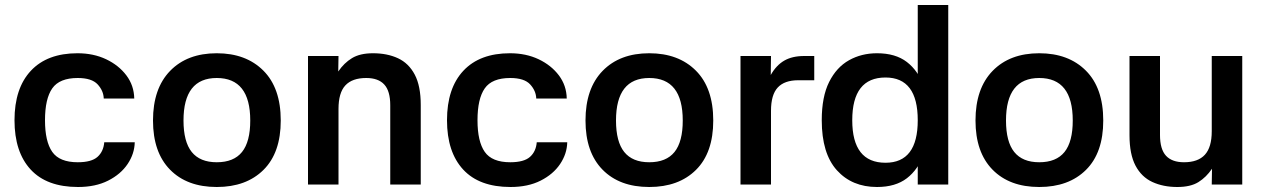

<svg xmlns="http://www.w3.org/2000/svg" viewBox="-20 -738 5060 768"><path d="M292 10Q167 10 102.5 -60Q38 -130 38 -257Q38 -385 103.5 -455Q169 -525 290 -525Q354 -525 404.5 -501Q455 -477 485.5 -436.5Q516 -396 517 -344H395Q394 -375 370.5 -400.5Q347 -426 291 -426Q218 -426 189 -384.5Q160 -343 160 -257Q160 -172 189 -130.5Q218 -89 291 -89Q346 -89 370 -110.5Q394 -132 397 -169H519Q518 -123 490.5 -82Q463 -41 412.5 -15.5Q362 10 292 10Z M847 10Q728 10 660 -59.5Q592 -129 592 -256Q592 -384 660.5 -454.5Q729 -525 847 -525Q964 -525 1033.5 -455.5Q1103 -386 1103 -256Q1103 -127 1034 -58.5Q965 10 847 10ZM847 -89Q915 -89 948 -130Q981 -171 981 -256Q981 -426 847 -426Q714 -426 714 -256Q714 -171 747 -130Q780 -89 847 -89Z M1334 0H1212V-514H1334L1333 -452Q1356 -486 1388 -505.5Q1420 -525 1472 -525Q1529 -525 1572 -505Q1615 -485 1639 -439.5Q1663 -394 1663 -318V0H1541V-317Q1541 -374 1517 -400Q1493 -426 1445 -426Q1389 -426 1361.5 -396.5Q1334 -367 1334 -302Z M2022 10Q1897 10 1832.5 -60Q1768 -130 1768 -257Q1768 -385 1833.5 -455Q1899 -525 2020 -525Q2084 -525 2134.5 -501Q2185 -477 2215.5 -436.5Q2246 -396 2247 -344H2125Q2124 -375 2100.5 -400.5Q2077 -426 2021 -426Q1948 -426 1919 -384.5Q1890 -343 1890 -257Q1890 -172 1919 -130.5Q1948 -89 2021 -89Q2076 -89 2100 -110.5Q2124 -132 2127 -169H2249Q2248 -123 2220.5 -82Q2193 -41 2142.5 -15.5Q2092 10 2022 10Z M2577 10Q2458 10 2390 -59.5Q2322 -129 2322 -256Q2322 -384 2390.5 -454.5Q2459 -525 2577 -525Q2694 -525 2763.5 -455.5Q2833 -386 2833 -256Q2833 -127 2764 -58.5Q2695 10 2577 10ZM2577 -89Q2645 -89 2678 -130Q2711 -171 2711 -256Q2711 -426 2577 -426Q2444 -426 2444 -256Q2444 -171 2477 -130Q2510 -89 2577 -89Z M3064 0H2942V-514H3064L3063 -438Q3085 -477 3117 -495.5Q3149 -514 3197 -514H3237V-417H3173Q3118 -417 3091 -388Q3064 -359 3064 -295Z M3651 -718H3773V0H3651ZM3488 10Q3388 10 3327.5 -57Q3267 -124 3267 -257Q3267 -351 3296.5 -410Q3326 -469 3376 -497Q3426 -525 3488 -525Q3562 -525 3607.5 -490Q3653 -455 3673.5 -394.5Q3694 -334 3694 -257Q3694 -181 3673.5 -120.5Q3653 -60 3607.5 -25Q3562 10 3488 10ZM3522 -87Q3651 -87 3651 -257Q3651 -428 3522 -428Q3389 -428 3389 -257Q3389 -87 3522 -87Z M4137 10Q4018 10 3950 -59.5Q3882 -129 3882 -256Q3882 -384 3950.5 -454.5Q4019 -525 4137 -525Q4254 -525 4323.5 -455.5Q4393 -386 4393 -256Q4393 -127 4324 -58.5Q4255 10 4137 10ZM4137 -89Q4205 -89 4238 -130Q4271 -171 4271 -256Q4271 -426 4137 -426Q4004 -426 4004 -256Q4004 -171 4037 -130Q4070 -89 4137 -89Z M4827 -514H4949V0H4827L4828 -63Q4805 -29 4773.5 -9.5Q4742 10 4689 10Q4633 10 4589.5 -10Q4546 -30 4522 -75.5Q4498 -121 4498 -197V-514H4620V-198Q4620 -141 4644 -115Q4668 -89 4716 -89Q4772 -89 4799.5 -119Q4827 -149 4827 -213Z"/></svg>

Font: 42dot Sans
Style: Bold
Weight: 700
Designer: 42dot
Version: Version 1.000